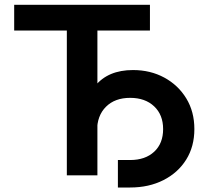

<svg xmlns="http://www.w3.org/2000/svg" viewBox="-20 -748 893 819"><path d="M40.5 -617.7V-727.5H619.6V-617.7H395.5V0H265.1V-617.7ZM482.9 51.8V-65.4H535.2Q599.6 -65.4 637.7 -100.8Q675.8 -136.2 675.8 -197.3Q675.8 -258.3 637.5 -294.4Q599.1 -330.6 535.2 -330.6Q470.2 -330.6 432.1 -292.7Q394 -254.9 394 -189.9H330.6Q330.6 -312.5 385.5 -380.9Q440.4 -449.2 547.4 -449.2Q621.6 -449.2 680.9 -417Q740.2 -384.8 774.7 -328.1Q809.1 -271.5 809.1 -197.3Q809.1 -123 774.2 -67.1Q739.3 -11.2 677.2 20.3Q615.2 51.8 535.2 51.8Z"/></svg>

Font: Inter SemiBold
Style: Regular
Weight: 600
Designer: Rasmus Andersson
Foundry: rsms
Version: Version 4.001;git-9221beed3